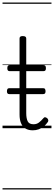

<svg xmlns="http://www.w3.org/2000/svg" viewBox="-20 -1016 428 1522"><path d="M240 17Q205 17 181.5 2.5Q158 -12 146.5 -40Q135 -68 135 -107V-452H57Q47 -452 42.5 -457.5Q38 -463 38 -475Q38 -488 42.5 -494Q47 -500 57 -500H135V-711Q135 -721 141 -725.5Q147 -730 160 -730Q174 -730 181 -725.5Q188 -721 188 -711V-500H324Q335 -500 339.5 -494Q344 -488 344 -475Q344 -463 339.5 -457.5Q335 -452 324 -452H188V-119Q188 -78 199.5 -54.5Q211 -31 246 -31Q271 -31 289 -45Q307 -59 324 -79Q331 -88 338.5 -86.5Q346 -85 354 -79Q361 -72 362.5 -64.5Q364 -57 360 -50Q346 -29 327.5 -14Q309 1 287 9Q265 17 240 17ZM54 -270Q43 -270 39 -276Q35 -282 35 -292Q35 -303 39 -310Q43 -317 54 -317H322Q333 -317 337 -310Q341 -303 341 -292Q341 -282 337 -276Q333 -270 322 -270ZM0 476H388V486H0ZM0 -20H388V0H0ZM0 -505H388V-500H0ZM0 -996H388V-986H0Z"/></svg>

Font: Playwrite PL Guides
Style: Regular
Weight: 400
Designer: Veronika Burian, José Scaglione
Foundry: TypeTogether
Version: Version 1.003